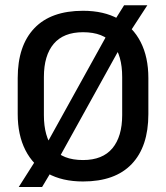

<svg xmlns="http://www.w3.org/2000/svg" viewBox="-20 -694 647 748"><path d="M303.5 13Q222.5 13 165.8 -18.5Q109 -50 79 -109Q49 -168 49 -249.5V-390Q49 -516 113.8 -584Q178.5 -652 303.5 -652Q384.5 -652 441.2 -620.5Q498 -589 528 -530.2Q558 -471.5 558 -390V-249.5Q558 -123 493.2 -55Q428.5 13 303.5 13ZM53 34.5 127 -82 149.5 -111.5 411.5 -584.5 420.5 -605 463.5 -673.5H554L480.5 -560.5L460 -530L200.5 -61.5L193 -47.5L144 34.5ZM303.5 -70.5Q379.5 -70.5 417.8 -116.2Q456 -162 456 -245.5V-394Q456 -478 419.5 -523.2Q383 -568.5 303.5 -568.5Q227.5 -568.5 189.2 -523.2Q151 -478 151 -394V-245.5Q151 -162 187.2 -116.2Q223.5 -70.5 303.5 -70.5Z"/></svg>

Font: Anek Gujarati Medium
Style: Regular
Weight: 500
Designer: Mrunmayee Ghaisas (Gujarati), Yesha Goshar (Latin)
Foundry: Ek Type
Version: Version 1.003